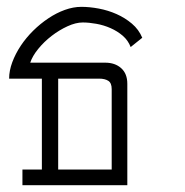

<svg xmlns="http://www.w3.org/2000/svg" viewBox="-20 -544 542 564"><path d="M103 -45.9V-313H6.8Q6.8 -336.4 16.1 -361.3Q25.4 -386.2 41 -409.7Q56.6 -433.1 77.6 -453.9Q98.6 -474.6 122.1 -490.2Q145.5 -505.9 170.4 -514.9Q195.3 -523.9 219.2 -523.9Q243.2 -523.9 270.3 -518.8Q297.4 -513.7 322.3 -502.7Q347.2 -491.7 367.4 -474.6Q387.7 -457.5 397.9 -433.1L363.8 -405.8Q356.4 -425.3 340.6 -439Q324.7 -452.6 304.7 -461.4Q284.7 -470.2 262.9 -474.1Q241.2 -478 223.1 -478Q202.6 -478 178.2 -466.8Q153.8 -455.6 131.6 -438.5Q109.4 -421.4 92.3 -400.4Q75.2 -379.4 68.8 -359.9H289.1Q317.9 -359.9 335.9 -343.8Q354 -327.6 354 -297.9V0H45.9V-45.9ZM308.1 -45.9V-282.2Q308.1 -300.3 298.1 -306.6Q288.1 -313 271 -313H150.9V-45.9Z"/></svg>

Font: Saysettha OT
Style: Regular
Weight: 400
Designer: John M. Durdin and Silvain Dupertuis
Foundry: Lao Script for Windows
Version: Version 2.000